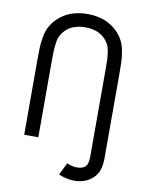

<svg xmlns="http://www.w3.org/2000/svg" viewBox="-94 -738 757 993"><g transform="rotate(10 285.0 -241.5)"><path d="M425.8 48.8V-397Q425.8 -435.5 425.3 -452.6Q424.8 -469.7 421.4 -494.6Q418 -519.5 409.9 -535.4Q401.9 -551.3 388.2 -564.9Q351.1 -602.1 285.2 -602.1Q219.2 -602.1 182.1 -564.9Q168.5 -551.3 160.2 -535.2Q151.9 -519 148.7 -494.9Q145.5 -470.7 144.8 -452.6Q144 -434.6 144 -397V0H69.8V-397Q69.8 -438 70.8 -459.5Q71.8 -481 76.9 -512.5Q82 -543.9 94.5 -567.9Q106.9 -591.8 127.9 -612.8Q187 -671.9 285.2 -671.9Q382.8 -671.9 441.9 -612.8Q462.9 -591.8 475.3 -567.9Q487.8 -543.9 492.9 -512.5Q498 -481 499 -459.5Q500 -438 500 -397V48.8Q500 99.6 481.9 129.9Q464.8 157.7 434.6 173.3Q404.3 189 367.2 189Q324.7 189 283.2 170.9L314.9 106.9Q341.8 119.1 367.2 119.1Q404.3 119.1 418 96.2Q425.8 81.1 425.8 48.8Z"/></g></svg>

Font: Gidolinya
Style: Regular
Weight: 400
Version: Version 1.0.3